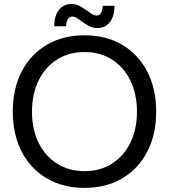

<svg xmlns="http://www.w3.org/2000/svg" viewBox="-20 -893 818 930"><path d="M389.2 17Q284.9 17 206.8 -29Q128.6 -75 85.2 -158Q41.9 -241 41.9 -352Q41.9 -463.2 85.2 -546.6Q128.6 -630 206.8 -676Q284.9 -722 389.2 -722Q494.3 -722 572 -676Q649.7 -630 693.1 -546.6Q736.5 -463.2 736.5 -352Q736.5 -241 693.1 -158Q649.7 -75 572 -29Q494.3 17 389.2 17ZM389.2 -64Q465.5 -64 522.5 -100.4Q579.5 -136.9 611.4 -201.6Q643.4 -266.4 643.4 -352Q643.4 -437.8 611.4 -502.9Q579.5 -568.1 522.5 -604.6Q465.5 -641 389.2 -641Q313.7 -641 256.3 -604.6Q198.8 -568.1 166.9 -502.9Q135 -437.8 135 -352Q135 -266.4 166.9 -201.6Q198.8 -136.9 256.3 -100.4Q313.7 -64 389.2 -64ZM452.9 -757.2Q430.9 -757.2 413.7 -765.8Q396.6 -774.3 382 -785Q367.4 -795.7 354.8 -804.2Q342.2 -812.8 329.2 -812.8Q316.7 -812.8 308.8 -800.2Q300.8 -787.5 300 -765.7H242.6Q242.6 -815.3 265.1 -844.4Q287.5 -873.4 324.4 -873.4Q346.4 -873.4 363.6 -864.9Q380.8 -856.3 395.5 -845.7Q410.1 -835.2 422.7 -826.6Q435.3 -818 448.3 -818Q461.6 -818 469.1 -830.6Q476.6 -843.1 477.6 -864.9H534.7Q534.7 -815.5 512.3 -786.3Q489.8 -757.2 452.9 -757.2Z"/></svg>

Font: TikTok Sans Light
Style: Regular
Weight: 300
Version: Version 4.000